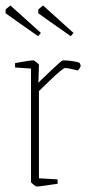

<svg xmlns="http://www.w3.org/2000/svg" viewBox="-24 -670 328 700"><path d="M109 10Q107 10 98 3Q89 -4 89 -7V-420L31 -424V-440Q58 -445 75 -447.5Q92 -450 98 -450Q100 -450 109 -443Q118 -436 118 -433L116 -368Q123 -376 137 -389Q151 -402 166 -416.5Q181 -431 192 -440.5Q203 -450 205 -450Q222 -450 241 -447Q260 -444 266 -441Q267 -440 268.5 -436Q270 -432 270 -429Q270 -427 266.5 -421.5Q263 -416 260 -413Q247 -416 234 -419Q221 -422 213 -422Q209 -422 194 -409.5Q179 -397 161.5 -380Q144 -363 131 -350.5Q118 -338 118 -338V-20L186 -16V0Q158 4 137.5 7Q117 10 109 10ZM115 -538Q84 -560 53 -581.5Q22 -603 -4 -622L-3 -636L14 -650L125 -550ZM234 -538Q203 -560 172 -581.5Q141 -603 115 -622L116 -636L133 -650L244 -550Z"/></svg>

Font: Grenze Gotisch Thin
Style: Regular
Weight: 100
Designer: Renata Polastri
Foundry: Omnibus-Type
Version: Version 1.001